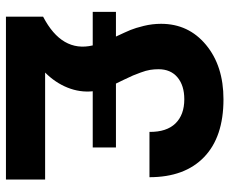

<svg xmlns="http://www.w3.org/2000/svg" viewBox="-83 -689 772 646"><g transform="rotate(90 303.0 -366.0)"><path d="M36.1 -125Q157.2 -188 132.8 -292H20V-370.1H103Q87.4 -403.3 80.8 -419.2Q74.2 -435.1 67.1 -463.9Q60.1 -492.7 60.1 -522Q60.1 -614.3 130.9 -673.1Q201.7 -731.9 314 -731.9Q440.9 -731.9 508.5 -666.7Q576.2 -601.6 576.2 -482.9H423.8Q424.3 -540.5 395.3 -570.3Q366.2 -600.1 314 -600.1Q267.6 -600.1 240.2 -577.1Q212.9 -554.2 212.9 -513.2Q212.9 -499 215.1 -485.1Q217.3 -471.2 224.1 -453.1Q231 -435.1 233.9 -427.7Q236.8 -420.4 248.3 -396.7Q259.8 -373 261.2 -370.1H476.1V-292H287.1Q291.5 -249 274.9 -207.5Q258.3 -166 224.1 -131.8H584V0H36.1Z"/></g></svg>

Font: Aspekta 400
Style: Bold
Weight: 700
Designer: Ivo Dolenc
Version: Version 2.000